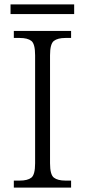

<svg xmlns="http://www.w3.org/2000/svg" viewBox="-20 -855 388 875"><path d="M43 0V-32H70Q106 -32 123 -45.5Q140 -59 140 -111V-603Q140 -655 123 -668.5Q106 -682 70 -682H43V-714H304V-682H278Q243 -682 225.5 -668.5Q208 -655 208 -603V-111Q208 -59 225.5 -45.5Q243 -32 278 -32H304V0ZM28 -791V-835H318V-791Z"/></svg>

Font: Noto Serif Sinhala Light
Style: Regular
Weight: 300
Designer: Jelle Bosma - Monotype Design Team
Foundry: Monotype Imaging Inc.
Version: Version 2.007; ttfautohint (v1.8.4.7-5d5b)